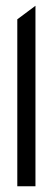

<svg xmlns="http://www.w3.org/2000/svg" viewBox="-20 -656 188 666"><path d="M103 -10H40V-589L103 -636Z"/></svg>

Font: Charger Pro
Style: Lit
Weight: 300
Designer: Jasper
Foundry: Cannot Into Space Fonts
Version: Version 1.09